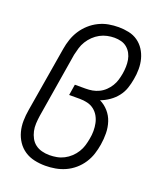

<svg xmlns="http://www.w3.org/2000/svg" viewBox="-139 -831 778 928"><g transform="rotate(20 250.0 -367.5)"><path d="M205 8Q176 8 148.5 2Q121 -4 98.5 -19Q76 -34 61 -56.5Q46 -79 39 -105.5Q32 -132 32.5 -160.5Q33 -189 38 -218L94 -553Q98 -578 106.5 -603Q115 -628 129.5 -650.5Q144 -673 164.5 -691.5Q185 -710 209.5 -722Q234 -734 259.5 -738.5Q285 -743 311 -743Q337 -743 363 -737.5Q389 -732 409.5 -717.5Q430 -703 443.5 -682Q457 -661 463.5 -636.5Q470 -612 470 -585Q470 -558 465 -532Q461 -508 453 -484Q445 -460 429 -439.5Q413 -419 391.5 -404Q370 -389 346 -380Q371 -368 390 -346.5Q409 -325 418 -297.5Q427 -270 427.5 -240Q428 -210 423 -180Q419 -155 411 -130Q403 -105 388 -82Q373 -59 352 -41Q331 -23 306.5 -12Q282 -1 256 3.5Q230 8 205 8ZM206 -47Q225 -47 244 -50.5Q263 -54 280.5 -63Q298 -72 313 -86Q328 -100 338.5 -117Q349 -134 354.5 -152.5Q360 -171 363 -189Q367 -209 367 -229.5Q367 -250 363 -269Q359 -288 349.5 -304.5Q340 -321 325 -332.5Q310 -344 291 -348.5Q272 -353 252 -353H197L206 -409H261Q279 -409 296 -412Q313 -415 329.5 -423Q346 -431 359.5 -444Q373 -457 382.5 -472.5Q392 -488 397 -505Q402 -522 405 -539Q408 -557 408.5 -575Q409 -593 406 -610Q403 -627 395 -642Q387 -657 374 -668Q361 -679 344 -683.5Q327 -688 309 -688Q291 -688 272 -684Q253 -680 235.5 -670.5Q218 -661 203.5 -647Q189 -633 178.5 -616Q168 -599 162.5 -580.5Q157 -562 153 -544L98 -209Q95 -189 94 -169Q93 -149 97 -130.5Q101 -112 110 -95.5Q119 -79 133.5 -68Q148 -57 167 -52Q186 -47 206 -47Z"/></g></svg>

Font: Iosevka Curly Light Oblique
Style: Regular
Weight: 300
Italic angle: -9°
Monospace: yes
Designer: Belleve Invis
Foundry: Belleve Invis
Version: Version 11.1.0; ttfautohint (v1.8.3)